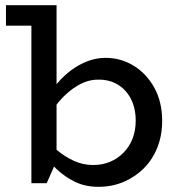

<svg xmlns="http://www.w3.org/2000/svg" viewBox="-20 -706 686 740"><path d="M3 -607V-686H193V-607ZM387 -483Q446 -483 495.5 -452.5Q545 -422 575 -367.5Q605 -313 605 -240Q605 -184 586.5 -137.5Q568 -91 534.5 -57.5Q501 -24 456.5 -5Q412 14 360 14Q308 14 268.5 -5.5Q229 -25 198.5 -54Q168 -83 145 -110V-181Q169 -153 199.5 -127.5Q230 -102 265 -86Q300 -70 339 -70Q375 -70 404.5 -82.5Q434 -95 456.5 -118Q479 -141 491 -172Q503 -203 503 -241Q503 -289 484.5 -325Q466 -361 433 -380.5Q400 -400 357 -399Q318 -399 279 -376Q240 -353 206.5 -313.5Q173 -274 148 -222V-298Q171 -352 208.5 -393.5Q246 -435 292.5 -459Q339 -483 387 -483ZM101 0V-686H198V-86L160 0Z"/></svg>

Font: BioRhyme
Style: Regular
Weight: 400
Designer: Aoife Mooney
Foundry: Aoife Mooney Type
Version: Version 1.600;gftools[0.9.33]